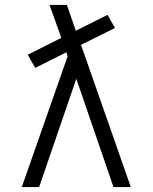

<svg xmlns="http://www.w3.org/2000/svg" viewBox="-20 -755 616 775"><path d="M68 0H138L288 -437L438 0H508L307 -574L444 -642L414 -695L286 -631L250 -735H180Q191 -704 202 -673.5Q213 -643 224 -612L227 -602L92 -534L122 -481L248 -544L253 -528Z"/></svg>

Font: Iosevka Sparkle Light
Style: Regular
Weight: 300
Designer: Belleve Invis
Foundry: Belleve Invis
Version: Version 4.5.0; ttfautohint (v1.8.3)